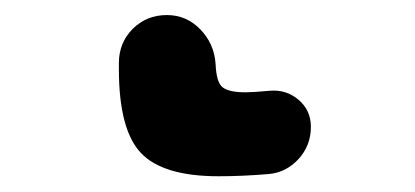

<svg xmlns="http://www.w3.org/2000/svg" viewBox="-20 40 540 250"><path d="M331.1 158.2Q352.5 156.2 368.7 169.9Q384.8 183.6 384.8 205.1Q384.8 229.5 368.7 247.1Q352.5 264.6 330.1 266.6Q295.9 269.5 264.6 269.5Q192.4 269.5 163.6 239.3Q134.8 209 134.8 129.9V122.1Q134.8 95.7 152.8 77.6Q170.9 59.6 197.3 59.6Q222.7 59.6 240.7 78.1Q258.8 96.7 260.7 123Q261.7 147.5 270 153.8Q278.3 160.2 299.8 160.2Q308.6 160.2 331.1 158.2Z"/></svg>

Font: Rounded-X Mgen+ 1m bold
Style: Bold
Weight: 700
Designer: [Source Han Sans]
Ryoko NISHIZUKA  (kana & ideographs); Paul D. Hunt (Latin, Greek & Cyrillic); Wenlong ZHANG  (bopomofo
Version: Version 1.059.20150602